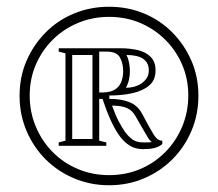

<svg xmlns="http://www.w3.org/2000/svg" viewBox="-20 -743 646 569"><path d="M303 -194Q248 -194 199.5 -214.5Q151 -235 115 -271Q79 -307 58.5 -355.5Q38 -404 38 -459Q38 -515 58.5 -562.5Q79 -610 115 -646.5Q151 -683 199.5 -703Q248 -723 303 -723Q359 -723 407 -703Q455 -683 491 -646.5Q527 -610 547.5 -562.5Q568 -515 568 -459Q568 -404 547.5 -355.5Q527 -307 491 -271Q455 -235 407 -214.5Q359 -194 303 -194ZM303 -224Q353 -224 395.5 -242Q438 -260 470 -292.5Q502 -325 520 -368Q538 -411 538 -460Q538 -509 520 -551Q502 -593 470 -625Q438 -657 395.5 -675Q353 -693 303 -693Q254 -693 211 -675Q168 -657 136 -625Q104 -593 86 -551Q68 -509 68 -460Q68 -411 86 -368Q104 -325 136 -292.5Q168 -260 211 -242Q254 -224 303 -224ZM404 -301Q381 -301 364.5 -311.5Q348 -322 336 -338Q323 -355 310 -382.5Q297 -410 284 -450H274V-326L295 -321V-311H154V-321L174 -326V-585L154 -590V-600H336Q365 -600 388.5 -594.5Q412 -589 426.5 -574.5Q441 -560 441 -534Q441 -506 422.5 -490Q404 -474 373 -467Q342 -460 304 -460V-450Q339 -450 363 -440.5Q387 -431 400 -408L421 -369Q429 -355 435 -345Q441 -335 448 -330Q451 -328 454.5 -327Q458 -326 461 -326V-316Q450 -307 436 -304Q422 -301 404 -301ZM284 -469Q306 -469 319.5 -477Q333 -485 339 -499.5Q345 -514 345 -532Q345 -555 335.5 -572.5Q326 -590 297 -590H274V-469ZM254 -580H194V-331H254ZM365 -532Q365 -519 362 -506Q359 -493 353 -483Q382 -483 401.5 -497.5Q421 -512 421 -534Q421 -557 404.5 -568.5Q388 -580 355 -580Q360 -570 362.5 -557Q365 -544 365 -532ZM312 -430Q322 -402 332 -383Q342 -364 352 -350Q363 -336 374.5 -328.5Q386 -321 404 -321Q411 -321 417 -321Q423 -321 430 -322Q427 -324 423.5 -328Q420 -332 418 -336Q411 -347 401.5 -364Q392 -381 382 -398Q373 -415 357 -422.5Q341 -430 312 -430Z"/></svg>

Font: Kalnia Glaze Thin
Style: Bold
Weight: 700
Version: Version 1.110